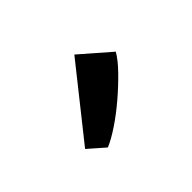

<svg xmlns="http://www.w3.org/2000/svg" viewBox="-54 -1031 542 542"><g transform="rotate(-45 217.0 -760.0)"><path d="M137.5 -634 89.5 -676 256.5 -886 345 -809Q333 -788 307.5 -761.8Q282 -735.5 251.2 -709.2Q220.5 -683 190.5 -663Q160.5 -643 139 -634Z"/></g></svg>

Font: Merriweather 24pt
Style: Bold
Weight: 700
Designer: Eben Sorkin
Foundry: Eben Sorkin
Version: Version 2.100